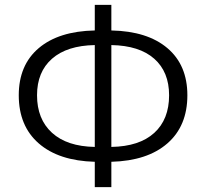

<svg xmlns="http://www.w3.org/2000/svg" viewBox="-20 -755 846 788"><path d="M369 -91Q221 -95 139 -166.5Q57 -238 57 -364Q57 -488 139 -557.5Q221 -627 369 -630V-735H437V-630Q585 -627 667 -557.5Q749 -488 749 -364Q749 -238 667 -166.5Q585 -95 437 -91V13H369ZM369 -152V-570Q255 -568 193.5 -514Q132 -460 132 -364Q132 -266 193.5 -210Q255 -154 369 -152ZM674 -364Q674 -460 613 -514Q552 -568 437 -570V-152Q552 -154 613 -209.5Q674 -265 674 -364Z"/></svg>

Font: Nebula Sans Book
Style: Regular
Weight: 400
Designer: Paul D. Hunt for Adobe (as Source Sans)
Foundry: Nebula Entertainment & Broadcasting LLC
Version: Version 1.010